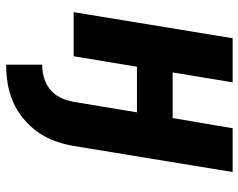

<svg xmlns="http://www.w3.org/2000/svg" viewBox="-98 -472 795 640"><g transform="rotate(90 300.0 -152.5)"><path d="M196 225V105Q210 105 224.5 102.5Q239 100 253 94Q267 88 279 78Q291 68 299.5 55Q308 42 312.5 28Q317 14 320 0L355 -211H203L168 0H21L108 -530H255L222 -330H374L408 -530H554L467 0Q462 31 451 61.5Q440 92 421 119Q402 146 376 167.5Q350 189 320 202Q290 215 258.5 220Q227 225 196 225Z"/></g></svg>

Font: Iosevka Curly Heavy Extended
Style: Italic
Weight: 900
Width: 7
Italic angle: -9°
Monospace: yes
Designer: Belleve Invis
Foundry: Belleve Invis
Version: Version 11.1.0; ttfautohint (v1.8.3)